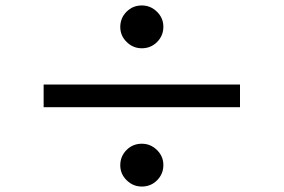

<svg xmlns="http://www.w3.org/2000/svg" viewBox="-20 -729 1040 704"><path d="M500 -709Q532 -709 555.5 -686Q579 -663 579 -631Q579 -598 556 -575Q533 -552 500 -552Q468 -552 444.5 -575Q421 -598 421 -630Q421 -663 444 -686Q467 -709 500 -709ZM860 -419V-336H140V-419ZM500 -202Q532 -202 555.5 -179Q579 -156 579 -124Q579 -91 556 -68Q533 -45 500 -45Q468 -45 444.5 -68Q421 -91 421 -123Q421 -156 444 -179Q467 -202 500 -202Z"/></svg>

Font: Noto Sans KR Thin Medium
Style: Regular
Weight: 500
Version: Version 2.004-H2;hotconv 1.0.118;makeotfexe 2.5.65603